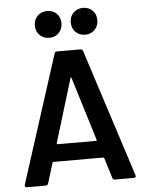

<svg xmlns="http://www.w3.org/2000/svg" viewBox="-60 -965 769 1013"><g transform="rotate(-5 324.0 -458.5)"><path d="M494 -10 461 -117Q459 -121 456 -121H192Q189 -121 187 -117L154 -10Q151 0 141 0H41Q35 0 32 -3.5Q29 -7 31 -14L248 -690Q251 -700 261 -700H386Q396 -700 399 -690L617 -14Q618 -12 618 -9Q618 0 607 0H507Q497 0 494 -10ZM222 -212H425Q431 -212 429 -218L326 -553Q325 -557 323 -557Q321 -557 320 -553L218 -218Q217 -212 222 -212ZM347 -846Q347 -877 367 -897Q387 -917 418 -917Q449 -917 468.5 -897Q488 -877 488 -846Q488 -815 468 -795Q448 -775 418 -775Q387 -775 367 -795Q347 -815 347 -846ZM157 -846Q157 -877 177 -897Q197 -917 228 -917Q259 -917 278.5 -897Q298 -877 298 -846Q298 -815 278 -795Q258 -775 228 -775Q197 -775 177 -795Q157 -815 157 -846Z"/></g></svg>

Font: Amber EN SemiBold
Style: Regular
Weight: 600
Designer: Jeremy Tribby
Foundry: Tribby Type
Version: Version 1.408 November 24, 2021